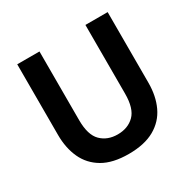

<svg xmlns="http://www.w3.org/2000/svg" viewBox="-157 -848 1015 1017"><g transform="rotate(-30 350.5 -339.5)"><path d="M349 14Q252 14 191.5 -21.5Q131 -57 102.5 -119Q74 -181 74 -261V-693H210V-273Q210 -182 249 -143.5Q288 -105 350 -105Q413 -105 452 -143.5Q491 -182 491 -273V-693H627V-261Q627 -180 598 -118Q569 -56 507.5 -21Q446 14 349 14Z"/></g></svg>

Font: Ubuntu Sans
Style: Bold
Weight: 700
Designer: Dalton Maag Ltd
Foundry: Dalton Maag Ltd
Version: Version 1.006; ttfautohint (v1.8.4.7-5d5b)